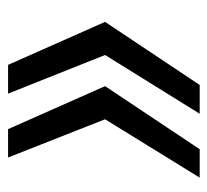

<svg xmlns="http://www.w3.org/2000/svg" viewBox="-40 -512 526 487"><g transform="rotate(90 223.5 -268.0)"><path d="M144 -25 35 -271 195 -511H268L119 -271L217 -25ZM307 -25 198 -271 358 -511H430L282 -271L379 -25Z"/></g></svg>

Font: Zilla Slab Medium
Style: Regular
Weight: 500
Designer: Typotheque.com
Foundry: Typotheque type foundry
Version: Version 1.1; 2017